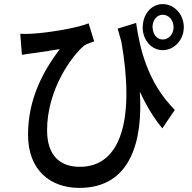

<svg xmlns="http://www.w3.org/2000/svg" viewBox="-20 -847 940 938"><path d="M878 -714C878 -777 831 -827 775 -827C723 -827 682 -783 678 -725L677 -716V-714C677 -652 719 -602 775 -602C831 -602 878 -652 878 -714ZM726 -709C726 -711 725 -712 725 -714C725 -748 746 -775 775 -775C805 -775 828 -748 828 -714C828 -681 805 -654 775 -654C747 -654 728 -678 726 -709ZM663 -399C695 -331 730 -272 773 -220L834 -310C699 -446 663 -612 645 -735L555 -707C561 -685 567 -664 573 -643C638 -272 575 -32 370 -32C280 -32 210 -80 210 -211C210 -410 332 -576 392 -625C405 -633 427 -640 440 -645L413 -733C357 -710 213 -686 130 -682C114 -681 94 -681 79 -682L87 -579C106 -582 122 -585 140 -587C158 -590 187 -594 216 -598L226 -600C242 -602 258 -605 272 -607C191 -499 117 -365 117 -189C117 -16 225 71 368 71C618 71 679 -157 663 -399ZM677 -715V-716V-717V-715Z"/></svg>

Font: Glow Sans SC Condensed Medium
Style: Regular
Weight: 600
Width: 3
Designer: Ryoko NISHIZUKA (kana, bopomofo & ideographs); Paul D. Hunt (Latin, Greek & Cyrillic); Sandoll Communications, Soo-young
Version: Version 0.93